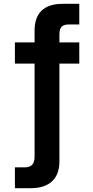

<svg xmlns="http://www.w3.org/2000/svg" viewBox="-20 -783 489 1005"><path d="M58 202V93H110Q135 93 148 80Q161 67 161 37V-450H58V-561H161V-623Q161 -692 198 -727.5Q235 -763 308 -763H395V-655H340Q315 -655 303 -643.5Q291 -632 291 -602V-561H395V-450H291V62Q291 130 252.5 166Q214 202 141 202Z"/></svg>

Font: Open Sauce Sans
Style: Bold
Weight: 700
Designer: Alfredo Marco Pradil
Foundry: Creative Sauce Fz LLC
Version: Version 1.477